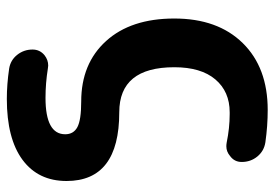

<svg xmlns="http://www.w3.org/2000/svg" viewBox="-141 -456 804 562"><g transform="rotate(90 261.0 -175.0)"><path d="M176.8 -283.2Q176.8 -122.1 308.6 -122.1Q509.8 -122.1 509.8 32.2Q509.8 115.2 447.8 161.1Q385.7 207 269.5 207Q226.6 207 180.7 200.2Q156.2 196.3 140.6 176.8Q125 157.2 125 131.8Q125 110.4 141.6 96.7Q155.3 85.9 171.9 85.9Q175.8 85.9 180.7 86.9Q223.6 93.8 266.6 93.8Q373 93.8 373 36.1Q373 11.7 352.1 0.5Q331.1 -10.7 277.3 -10.7Q166 -10.7 100.1 -83.5Q34.2 -156.2 34.2 -283.2Q34.2 -410.2 106 -483.4Q177.7 -556.6 301.8 -556.6Q348.6 -556.6 396.5 -549.8Q421.9 -545.9 438 -526.4Q454.1 -506.8 454.1 -480.5Q454.1 -459 436.5 -446.3Q423.8 -435.5 408.2 -435.5Q403.3 -435.5 397.5 -436.5Q354.5 -445.3 314.5 -445.3Q311.5 -445.3 308.6 -445.3Q248 -445.3 212.4 -403.3Q176.8 -361.3 176.8 -283.2Z"/></g></svg>

Font: Gen Jyuu GothicX Bold
Style: Bold
Weight: 700
Designer: Ryoko NISHIZUKA (kana &amp; ideographs); Paul D. Hunt (Latin, Greek &amp; Cyrillic); Wenlong ZHANG (bopomofo); Sandoll C
Version: Version 1.058.20140828